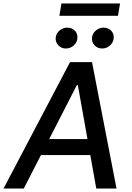

<svg xmlns="http://www.w3.org/2000/svg" viewBox="-41 -1085 761 1105"><path d="M95.9 0H-20.6L361.9 -727.3H488.6L629.6 0H513.1L478.7 -192.5H194.6ZM242.2 -284.8H462.4L407 -595.2H401.3ZM546.5 -805.9Q519.5 -805.9 502 -825.6Q484.4 -845.4 489 -872.6Q493.3 -895.9 512.6 -910.9Q532 -925.9 554.3 -925.9Q583.8 -925.9 600.5 -906.6Q617.2 -887.4 612.6 -859.5Q609 -837.9 590.4 -821.9Q571.7 -805.9 546.5 -805.9ZM337.7 -805.9Q310.7 -805.9 293.1 -826.2Q275.6 -846.4 280.2 -872.6Q284.1 -895.9 303.6 -910.9Q323.2 -925.9 345.5 -925.9Q375 -925.9 391.7 -906.6Q408.4 -887.4 403.8 -859.5Q400.2 -837.9 381.6 -821.9Q362.9 -805.9 337.7 -805.9ZM649.9 -1064.9 637.8 -993.9H300.8L312.5 -1064.9Z"/></svg>

Font: Inter UI Medium
Style: Italic
Weight: 500
Italic angle: 9.39999°
Designer: Rasmus Andersson
Foundry: rsms
Version: 3.2;8d6f07862